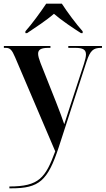

<svg xmlns="http://www.w3.org/2000/svg" viewBox="-20 -786 574 1043"><path d="M118 -616V-606H127C167 -633 232 -675 273 -711C313 -676 382 -630 420 -606H429V-616C394 -655 345 -721 316 -766H231C201 -721 153 -655 118 -616ZM31 227V237H42C192 237 239 197 299 14L450 -451C470 -511 486 -526 529 -526H534V-536H351V-526H389C431 -526 447 -516 447 -490C447 -478 443 -461 436 -439L362 -213C352 -182 340 -146 329 -111C317 -147 306 -176 285 -230L200 -444C192 -465 187 -482 187 -494C187 -517 204 -526 243 -526H254V-536H1V-526H11C35 -526 45 -515 62 -475L280 36C227 180 192 227 31 227Z"/></svg>

Font: Noto Serif Display SemiCondensed SemiBold
Style: Regular
Weight: 600
Width: 4
Designer: Monotype Design Team
Foundry: Monotype Imaging Inc.
Version: Version 2.009